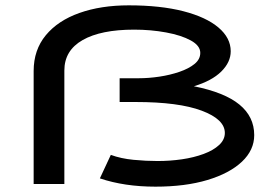

<svg xmlns="http://www.w3.org/2000/svg" viewBox="-20 -689 1040 719"><path d="M562 10Q446 10 354 -21L395 -109Q433 -95 480 -90.5Q527 -86 570 -86Q617 -86 661.5 -92.5Q706 -99 742.5 -112.5Q779 -126 800.5 -146Q822 -166 822 -191Q822 -242 735.5 -274.5Q649 -307 488 -307H428V-396H500Q537 -396 577 -402Q617 -408 652 -420Q687 -432 708.5 -449.5Q730 -467 730 -491Q730 -518 694.5 -537.5Q659 -557 602 -567.5Q545 -578 482 -578Q358 -578 289.5 -539Q221 -500 221 -425V0H106V-423Q106 -502 151.5 -557Q197 -612 277.5 -640.5Q358 -669 462 -669Q581 -669 666.5 -647Q752 -625 798 -586Q844 -547 844 -497Q844 -456 808.5 -421Q773 -386 706 -366Q821 -343 876.5 -297.5Q932 -252 932 -183Q932 -127 886 -83.5Q840 -40 757 -15Q674 10 562 10Z"/></svg>

Font: Inconsolata UltraExpanded SemiBold
Style: Regular
Weight: 600
Width: 9
Monospace: yes
Designer: Raph Levien, Cyreal, Brenton Simpson
Foundry: Raph Levien, Cyreal, Google
Version: Version 3.001; ttfautohint (v1.8.2.53-6de2)